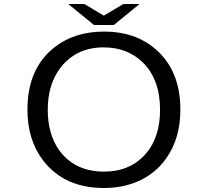

<svg xmlns="http://www.w3.org/2000/svg" viewBox="-20 -899 1039 960"><path d="M450.2 -773.9 321.3 -878.9H402.3L499 -820.8L596.7 -878.9H677.7L548.8 -773.9ZM501 -741.2Q654.3 -741.2 755.9 -654.8Q881.8 -547.9 881.8 -351.1Q881.8 -207 811.5 -107.9Q756.8 -29.3 666 9.3Q590.8 41 500 41Q300.8 41 195.3 -97.2Q117.2 -199.2 117.2 -351.1Q117.2 -556.6 252.9 -663.1Q353.5 -741.2 501 -741.2ZM498 -662.1Q359.4 -662.1 280.3 -557.6Q218.8 -475.6 218.8 -350.1Q218.8 -229.5 274.4 -149.9Q352.5 -41 500 -41Q632.8 -41 710.9 -132.3Q780.3 -214.8 780.3 -349.6Q780.3 -502.4 693.4 -587.4Q616.2 -662.1 498 -662.1Z"/></svg>

Font: UDEV Gothic 35
Style: Regular
Weight: 400
Version: v2.1.0; ttfautohint (v1.8.4.7-5d5b-dirty) -l 6 -r 45 -G 200 